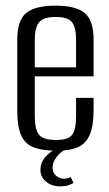

<svg xmlns="http://www.w3.org/2000/svg" viewBox="-20 -524 387 679"><path d="M181 9Q131 9 100 -2.5Q69 -14 55 -45Q41 -76 41 -135V-382Q41 -452 72.5 -478Q104 -504 177 -504Q248 -504 279.5 -478Q311 -452 311 -382V-254H103V-114Q103 -66 118 -47.5Q133 -29 179 -29Q221 -29 235 -47Q249 -65 249 -114V-178H311V-136Q311 -78 297 -46.5Q283 -15 254.5 -3Q226 9 181 9ZM103 -286H249V-384Q249 -426 235 -445Q221 -464 177 -464Q133 -464 118 -445Q103 -426 103 -384ZM192 135Q163 135 143 118.5Q123 102 123 77Q123 49 143 28Q163 7 188 -1L220 0Q194 12 180 31Q166 50 166 69Q166 88 179 98Q192 108 205 108Q214 108 220.5 106Q227 104 230 102L240 123Q234 127 222.5 131Q211 135 192 135Z"/></svg>

Font: Alumni Sans Thin
Style: Regular
Weight: 400
Version: Version 1.018